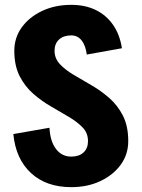

<svg xmlns="http://www.w3.org/2000/svg" viewBox="-20 -756 584 792"><path d="M343 -174Q343 -207 321 -230Q299 -253 264.5 -273.5Q230 -294 191 -316.5Q152 -339 117.5 -369Q83 -399 61 -442Q39 -485 39 -547H205Q205 -515 227 -491.5Q249 -468 283.5 -447.5Q318 -427 357 -404.5Q396 -382 430.5 -352Q465 -322 487 -279Q509 -236 509 -174ZM39 -546Q39 -601 70 -643.5Q101 -686 154 -711Q207 -736 274 -736V-610Q242 -610 223.5 -593Q205 -576 205 -546ZM509 -174Q509 -119 478 -76.5Q447 -34 394 -9Q341 16 274 16V-110Q306 -110 324.5 -127Q343 -144 343 -174ZM338 -531Q333 -569 316.5 -589.5Q300 -610 274 -610V-736Q331 -736 374.5 -715Q418 -694 446 -654Q474 -614 483 -557ZM184 -229Q187 -173 211 -141.5Q235 -110 274 -110V16Q171 16 108 -42Q45 -100 35 -203Z"/></svg>

Font: Akshar Light
Style: Regular
Weight: 300
Designer: Tall Chai
Foundry: Tall Chai
Version: Version 1.100